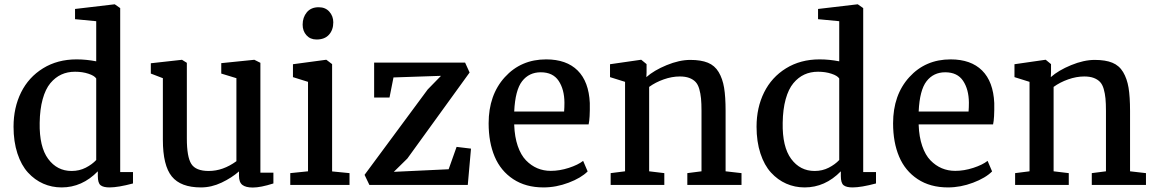

<svg xmlns="http://www.w3.org/2000/svg" viewBox="-20 -840 5251 872"><path d="M259.8 11.2Q215.3 11.2 176.5 -5.9Q137.7 -22.9 107.2 -56.2Q76.7 -89.4 59.1 -143.1Q41.5 -196.8 41.5 -264.6Q41.5 -351.1 75.7 -420.2Q109.9 -489.3 175.5 -529.8Q241.2 -570.3 327.6 -570.3Q372.1 -570.3 417 -561.5V-743.7L320.8 -752.9V-799.3L499 -820.3H501.5L525.9 -803.2V-58.6H584V-6.8Q516.6 11.2 477.5 11.2Q449.2 11.2 436.8 1.2Q424.3 -8.8 424.3 -40.5V-62Q353 11.2 259.8 11.2ZM305.2 -63.5Q340.3 -63.5 369.4 -78.4Q398.4 -93.3 417 -113.3V-483.4Q409.2 -496.1 381.8 -505.1Q354.5 -514.2 320.8 -514.2Q286.6 -514.2 258.8 -501.5Q231 -488.8 208.7 -462.2Q186.5 -435.5 173.8 -389.6Q161.1 -343.8 160.2 -282.2Q158.2 -173.3 198.7 -118.4Q239.3 -63.5 305.2 -63.5Z M1128.4 11.7Q1096.2 11.7 1080.8 -0.2Q1065.4 -12.2 1065.4 -41.5V-61.5Q1032.7 -32.7 986.6 -10.7Q940.4 11.2 892.6 11.2Q800.8 11.2 760.3 -38.6Q719.7 -88.4 719.7 -205.1V-484.9L665 -505.9V-552.7L806.2 -568.4H806.6L828.6 -554.7V-210.9Q828.6 -127.4 848.9 -95.5Q869.1 -63.5 928.2 -63.5Q992.7 -63.5 1053.7 -107.9V-484.9L984.9 -505.9V-553.2L1134.3 -568.4H1135.3L1162.6 -554.7V-55.7H1221.7V-6.8Q1163.6 11.7 1128.4 11.7Z M1298.3 0V-53.7L1378.9 -62V-468.3L1310.5 -489.7V-548.3L1460 -568.4H1462.4L1488.3 -548.8V-61.5L1567.4 -53.7V0ZM1417.5 -660.6Q1389.2 -660.6 1371.8 -679.9Q1354.5 -699.2 1354.5 -728Q1354.5 -761.2 1373.5 -784.2Q1392.6 -807.1 1427.2 -807.1H1427.7Q1458 -807.1 1475.8 -786.9Q1493.7 -766.6 1493.7 -738.8Q1493.7 -704.1 1474.1 -682.4Q1454.6 -660.6 1418 -660.6Z M1635.7 -45.9 1922.4 -433.6 1982.9 -495.6 1767.1 -488.3 1749 -397H1679.2V-555.7H2092.3L2112.8 -510.7L1830.1 -120.1L1768.6 -59.6L2017.6 -71.3L2053.7 -172.9L2119.1 -165L2104.5 0H1657.7Z M2448.2 11.2Q2367.7 11.2 2310.8 -26.4Q2253.9 -64 2226.6 -128.7Q2199.2 -193.4 2199.2 -279.8Q2199.2 -408.7 2272.7 -489.5Q2346.2 -570.3 2460.4 -570.3Q2552.7 -570.3 2603.5 -519.8Q2654.3 -469.2 2658.7 -372.1Q2659.7 -302.2 2653.3 -274.9H2315.4V-272Q2317.4 -217.8 2331.5 -176.8Q2345.7 -135.7 2368.9 -111.8Q2392.1 -87.9 2420.4 -75.9Q2448.7 -64 2481.4 -64Q2521.5 -64 2563.5 -77.6Q2605.5 -91.3 2628.4 -109.4L2648.9 -61.5Q2619.1 -31.7 2562.5 -10.3Q2505.9 11.2 2448.2 11.2ZM2436 -511.7Q2382.8 -511.7 2351.3 -471.2Q2319.8 -430.7 2315.4 -333.5H2542Q2543.5 -352.5 2543.5 -374Q2543 -434.1 2517.1 -472.9Q2491.2 -511.7 2436 -511.7Z M2753.4 0V-53.7L2818.8 -62V-468.3L2750.5 -489.7V-548.3L2890.1 -568.4H2892.6L2916.5 -548.8V-510.7L2915.5 -489.7Q2950.2 -520.5 3007.8 -544.2Q3065.4 -567.9 3115.2 -567.9Q3163.6 -567.9 3194.8 -555.2Q3226.1 -542.5 3243.9 -512.7Q3261.7 -482.9 3268.6 -441.7Q3275.4 -400.4 3275.4 -335.9V-62L3347.7 -53.7V0H3101.6V-53.7L3166 -62V-336.4Q3166 -370.1 3163.8 -392.8Q3161.6 -415.5 3155.8 -436Q3149.9 -456.5 3138.9 -468Q3127.9 -479.5 3110.4 -486.1Q3092.8 -492.7 3067.4 -492.7Q3031.7 -492.7 2994.4 -479.5Q2957 -466.3 2928.2 -445.3V-62L2997.1 -53.7V0Z M3634.3 11.2Q3589.8 11.2 3551 -5.9Q3512.2 -22.9 3481.7 -56.2Q3451.2 -89.4 3433.6 -143.1Q3416 -196.8 3416 -264.6Q3416 -351.1 3450.2 -420.2Q3484.4 -489.3 3550 -529.8Q3615.7 -570.3 3702.1 -570.3Q3746.6 -570.3 3791.5 -561.5V-743.7L3695.3 -752.9V-799.3L3873.5 -820.3H3876L3900.4 -803.2V-58.6H3958.5V-6.8Q3891.1 11.2 3852.1 11.2Q3823.7 11.2 3811.3 1.2Q3798.8 -8.8 3798.8 -40.5V-62Q3727.5 11.2 3634.3 11.2ZM3679.7 -63.5Q3714.8 -63.5 3743.9 -78.4Q3772.9 -93.3 3791.5 -113.3V-483.4Q3783.7 -496.1 3756.3 -505.1Q3729 -514.2 3695.3 -514.2Q3661.1 -514.2 3633.3 -501.5Q3605.5 -488.8 3583.3 -462.2Q3561 -435.5 3548.3 -389.6Q3535.6 -343.8 3534.7 -282.2Q3532.7 -173.3 3573.2 -118.4Q3613.8 -63.5 3679.7 -63.5Z M4285.2 11.2Q4204.6 11.2 4147.7 -26.4Q4090.8 -64 4063.5 -128.7Q4036.1 -193.4 4036.1 -279.8Q4036.1 -408.7 4109.6 -489.5Q4183.1 -570.3 4297.4 -570.3Q4389.6 -570.3 4440.4 -519.8Q4491.2 -469.2 4495.6 -372.1Q4496.6 -302.2 4490.2 -274.9H4152.3V-272Q4154.3 -217.8 4168.5 -176.8Q4182.6 -135.7 4205.8 -111.8Q4229 -87.9 4257.3 -75.9Q4285.6 -64 4318.4 -64Q4358.4 -64 4400.4 -77.6Q4442.4 -91.3 4465.3 -109.4L4485.8 -61.5Q4456.1 -31.7 4399.4 -10.3Q4342.8 11.2 4285.2 11.2ZM4272.9 -511.7Q4219.7 -511.7 4188.2 -471.2Q4156.7 -430.7 4152.3 -333.5H4378.9Q4380.4 -352.5 4380.4 -374Q4379.9 -434.1 4354 -472.9Q4328.1 -511.7 4272.9 -511.7Z M4590.3 0V-53.7L4655.8 -62V-468.3L4587.4 -489.7V-548.3L4727.1 -568.4H4729.5L4753.4 -548.8V-510.7L4752.4 -489.7Q4787.1 -520.5 4844.7 -544.2Q4902.3 -567.9 4952.1 -567.9Q5000.5 -567.9 5031.7 -555.2Q5063 -542.5 5080.8 -512.7Q5098.6 -482.9 5105.5 -441.7Q5112.3 -400.4 5112.3 -335.9V-62L5184.6 -53.7V0H4938.5V-53.7L5002.9 -62V-336.4Q5002.9 -370.1 5000.7 -392.8Q4998.5 -415.5 4992.7 -436Q4986.8 -456.5 4975.8 -468Q4964.8 -479.5 4947.3 -486.1Q4929.7 -492.7 4904.3 -492.7Q4868.7 -492.7 4831.3 -479.5Q4793.9 -466.3 4765.1 -445.3V-62L4834 -53.7V0Z"/></svg>

Font: HaufeMerriweather
Style: Regular
Weight: 400
Designer: Eben Sorkin ( eben@eyebytes.com )
Foundry: Eben Sorkin
Version: Version 1.56